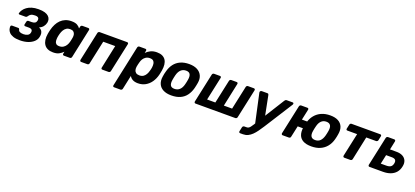

<svg xmlns="http://www.w3.org/2000/svg" viewBox="43 -1623 6282 2907"><g transform="rotate(20 3184.0 -169.5)"><path d="M225 10Q158 10 116 -5Q74 -20 52 -43.5Q30 -67 23 -93Q16 -119 18 -140Q18 -148 25.5 -153.5Q33 -159 40 -159H138Q149 -159 153.5 -154.5Q158 -150 160 -142Q164 -117 186 -106.5Q208 -96 246 -96Q284 -96 311.5 -111Q339 -126 345 -158Q351 -187 337.5 -202.5Q324 -218 284 -218H229Q219 -218 214.5 -224.5Q210 -231 211 -240L222 -289Q224 -298 231.5 -304.5Q239 -311 248 -311H300Q334 -311 353 -323.5Q372 -336 377 -362Q380 -378 377 -392Q374 -406 360 -414.5Q346 -423 316 -423Q274 -423 250.5 -410Q227 -397 212 -371Q206 -363 199.5 -359Q193 -355 182 -355H87Q79 -355 75 -360Q71 -365 73 -373Q80 -400 98.5 -427.5Q117 -455 149 -478.5Q181 -502 226.5 -516Q272 -530 334 -530Q396 -530 435.5 -518Q475 -506 497 -484.5Q519 -463 525.5 -437Q532 -411 526 -382Q518 -347 495.5 -318.5Q473 -290 433 -272Q461 -263 476 -243Q491 -223 494.5 -197.5Q498 -172 491 -142Q483 -98 447 -63.5Q411 -29 354 -9.5Q297 10 225 10Z M759 10Q709 10 672.5 -6.5Q636 -23 615 -54.5Q594 -86 587.5 -129.5Q581 -173 590 -226Q593 -245 596.5 -260.5Q600 -276 604 -294Q617 -346 639 -389Q661 -432 693 -463.5Q725 -495 767.5 -512.5Q810 -530 863 -530Q925 -530 957 -511.5Q989 -493 1007 -466L1013 -495Q1015 -506 1023.5 -513Q1032 -520 1042 -520H1137Q1148 -520 1153.5 -513Q1159 -506 1157 -495L1057 -25Q1055 -14 1047 -7Q1039 0 1028 0H933Q922 0 916.5 -7Q911 -14 913 -25L920 -59Q890 -29 854 -9.5Q818 10 759 10ZM816 -110Q854 -110 880.5 -127Q907 -144 923.5 -170Q940 -196 948 -226Q953 -245 957 -264Q961 -283 964 -301Q969 -329 964 -353.5Q959 -378 940.5 -394Q922 -410 886 -410Q851 -410 826 -393.5Q801 -377 785 -350Q769 -323 760 -291Q756 -276 752 -260Q748 -244 746 -229Q742 -197 744.5 -170Q747 -143 764 -126.5Q781 -110 816 -110Z M1210 0Q1200 0 1194.5 -7Q1189 -14 1190 -25L1291 -495Q1293 -506 1301.5 -513Q1310 -520 1320 -520H1763Q1773 -520 1779 -513Q1785 -506 1783 -495L1682 -25Q1680 -14 1671.5 -7Q1663 0 1653 0H1553Q1542 0 1536.5 -7Q1531 -14 1533 -25L1613 -402H1420L1339 -25Q1338 -14 1329.5 -7Q1321 0 1310 0Z M1810 190Q1799 190 1794 183Q1789 176 1791 165L1932 -495Q1934 -506 1942 -513Q1950 -520 1961 -520H2056Q2067 -520 2072.5 -513Q2078 -506 2076 -495L2068 -457Q2098 -489 2141 -509.5Q2184 -530 2241 -530Q2293 -530 2328 -513.5Q2363 -497 2383 -466.5Q2403 -436 2408 -393Q2413 -350 2404 -296Q2401 -277 2397 -260Q2393 -243 2389 -223Q2372 -155 2336 -102.5Q2300 -50 2247 -20Q2194 10 2126 10Q2075 10 2041 -8.5Q2007 -27 1991 -59L1943 165Q1941 176 1932 183Q1923 190 1913 190ZM2106 -110Q2145 -110 2169.5 -126.5Q2194 -143 2210 -170Q2226 -197 2234 -229Q2239 -244 2242.5 -260Q2246 -276 2248 -291Q2252 -323 2248 -350Q2244 -377 2226 -393.5Q2208 -410 2170 -410Q2133 -410 2106.5 -393Q2080 -376 2064 -350Q2048 -324 2041 -294Q2036 -276 2031.5 -257Q2027 -238 2024 -219Q2020 -191 2025.5 -166.5Q2031 -142 2051 -126Q2071 -110 2106 -110Z M2663 10Q2585 10 2532.5 -17.5Q2480 -45 2458 -96Q2436 -147 2447 -215Q2449 -235 2454.5 -260.5Q2460 -286 2466 -305Q2484 -374 2522 -424.5Q2560 -475 2620 -502.5Q2680 -530 2762 -530Q2839 -530 2891.5 -502.5Q2944 -475 2967.5 -424.5Q2991 -374 2979 -305Q2976 -286 2970.5 -260.5Q2965 -235 2960 -215Q2942 -147 2905 -96Q2868 -45 2808 -17.5Q2748 10 2663 10ZM2675 -100Q2725 -100 2758 -130.5Q2791 -161 2806 -220Q2810 -235 2815.5 -260Q2821 -285 2823 -300Q2833 -358 2816 -389Q2799 -420 2750 -420Q2701 -420 2668 -389Q2635 -358 2620 -300Q2616 -285 2610.5 -260Q2605 -235 2603 -220Q2593 -161 2609.5 -130.5Q2626 -100 2675 -100Z M3053 0Q3043 0 3037.5 -7Q3032 -14 3033 -25L3134 -495Q3136 -506 3144.5 -513Q3153 -520 3163 -520H3258Q3269 -520 3274.5 -513Q3280 -506 3278 -495L3197 -118H3330L3411 -495Q3413 -506 3421.5 -513Q3430 -520 3440 -520H3527Q3538 -520 3543.5 -513Q3549 -506 3547 -495L3467 -118H3600L3681 -495Q3683 -506 3691 -513Q3699 -520 3710 -520H3805Q3815 -520 3821 -513Q3827 -506 3825 -495L3724 -25Q3722 -14 3713.5 -7Q3705 0 3695 0Z M3841 191Q3831 191 3825.5 183.5Q3820 176 3822 166L3837 97Q3839 87 3847.5 80Q3856 73 3867 73H3899Q3919 73 3933 65.5Q3947 58 3960.5 41Q3974 24 3993 -6L4302 -500Q4308 -509 4315 -514.5Q4322 -520 4335 -520H4429Q4438 -520 4442.5 -514.5Q4447 -509 4446 -501Q4446 -494 4440 -485L4150 -29Q4120 17 4091.5 57Q4063 97 4032 127Q4001 157 3966 174Q3931 191 3888 191ZM4008 -12 3905 -485Q3902 -499 3907 -506Q3910 -512 3916.5 -516Q3923 -520 3931 -520H4022Q4034 -520 4039 -513.5Q4044 -507 4045 -500L4119 -126Z M4787 -205H4625L4586 -25Q4585 -14 4576.5 -7Q4568 0 4557 0H4457Q4447 0 4441.5 -7Q4436 -14 4437 -25L4538 -495Q4540 -506 4548.5 -513Q4557 -520 4567 -520H4667Q4678 -520 4683.5 -513Q4689 -506 4687 -495L4650 -323H4812ZM4920 10Q4837 10 4787 -17.5Q4737 -45 4718.5 -96Q4700 -147 4710 -215Q4713 -235 4718.5 -260.5Q4724 -286 4729 -305Q4748 -374 4789.5 -424.5Q4831 -475 4892.5 -502.5Q4954 -530 5034 -530Q5113 -530 5163.5 -502.5Q5214 -475 5234.5 -424.5Q5255 -374 5243 -305Q5241 -286 5235 -260.5Q5229 -235 5224 -215Q5206 -147 5165.5 -96Q5125 -45 5063.5 -17.5Q5002 10 4920 10ZM4943 -100Q4992 -100 5023 -130.5Q5054 -161 5070 -220Q5074 -235 5079.5 -260Q5085 -285 5087 -300Q5097 -358 5078 -389Q5059 -420 5010 -420Q4962 -420 4930 -389Q4898 -358 4884 -300Q4880 -285 4874.5 -260Q4869 -235 4867 -220Q4857 -161 4875.5 -130.5Q4894 -100 4943 -100Z M5451 0Q5440 0 5434.5 -7Q5429 -14 5430 -25L5511 -402H5354Q5343 -402 5338 -409Q5333 -416 5335 -427L5350 -495Q5352 -506 5360 -513Q5368 -520 5379 -520H5840Q5851 -520 5856.5 -513Q5862 -506 5860 -495L5846 -427Q5844 -416 5835 -409Q5826 -402 5816 -402H5658L5578 -25Q5576 -14 5567.5 -7Q5559 0 5549 0Z M5856 0Q5846 0 5840.5 -7Q5835 -14 5836 -25L5937 -495Q5939 -506 5947.5 -513Q5956 -520 5966 -520H6067Q6077 -520 6083 -513Q6089 -506 6087 -495L6058 -355H6156Q6221 -356 6262.5 -333.5Q6304 -311 6320.5 -270.5Q6337 -230 6325 -177Q6313 -118 6279.5 -79Q6246 -40 6194 -20Q6142 0 6073 0ZM6000 -105H6089Q6134 -105 6158.5 -121.5Q6183 -138 6191 -177Q6199 -215 6182.5 -234Q6166 -253 6121 -253H6032Z"/></g></svg>

Font: Rubik Light SemiBold
Style: Italic
Weight: 600
Italic angle: -12°
Version: Version 2.104